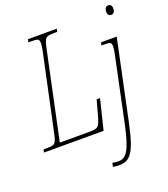

<svg xmlns="http://www.w3.org/2000/svg" viewBox="-191 -863 1073 1224"><g transform="rotate(-20 346.0 -251.0)"><path d="M686 -678C699 -678 711 -688 711 -713C711 -733 701 -742 687 -742C670 -742 661 -728 661 -707C661 -687 671 -678 686 -678ZM-19 0H386L436 -204H413L387 -109C365 -28 358 -25 290 -25H98L223 -614C239 -688 244 -694 304 -694H324L329 -714H133L128 -694H149C195 -694 202 -691 202 -658C202 -647 198 -624 192 -596L85 -96C70 -24 65 -20 3 -20H-14ZM404 240C477 240 513 206 555 9L670 -536H564L559 -516H579C621 -516 627 -512 627 -485C627 -474 624 -448 619 -429L527 9C492 170 464 215 410 215C395 215 380 213 369 210L363 236C368 237 383 240 404 240Z"/></g></svg>

Font: Noto Serif Condensed Thin
Style: Italic
Weight: 100
Width: 3
Italic angle: -12°
Designer: Monotype Design Team
Foundry: Monotype Imaging Inc.
Version: Version 2.013